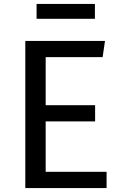

<svg xmlns="http://www.w3.org/2000/svg" viewBox="-20 -951 618 971"><path d="M460 -856V-931H165V-856ZM511 -744H108V0H519V-82H211V-337H461V-419H211V-662H499Z"/></svg>

Font: Glow Sans SC Normal Medium
Style: Regular
Weight: 600
Designer: Ryoko NISHIZUKA (kana, bopomofo & ideographs); Paul D. Hunt (Latin, Greek & Cyrillic); Sandoll Communications, Soo-young
Version: Version 0.93